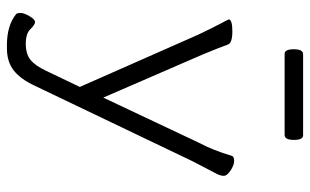

<svg xmlns="http://www.w3.org/2000/svg" viewBox="-186 -528 873 540"><g transform="rotate(90 250.0 -257.5)"><path d="M359 -622H131Q118 -622 118 -648Q118 -674 132 -674H360Q373 -674 373 -648Q373 -622 359 -622ZM34 -465Q35 -475 68 -475Q101 -475 105 -462Q113 -439 133 -391L254 -112L381 -381Q402 -420 418 -474Q420 -480 432 -480Q444 -480 459 -470Q474 -460 474 -451Q474 -442 469 -432Q464 -422 453 -401.5Q442 -381 433 -363L221 80Q202 121 177.5 140Q153 159 116 159H106Q51 159 19 133Q16 130 16 120.5Q16 111 25 95.5Q34 80 41.5 80Q49 80 61.5 93Q74 106 102.5 106Q131 106 147.5 93Q164 80 179 48L224 -46L77 -379Q54 -427 45 -443.5Q36 -460 34 -465Z"/></g></svg>

Font: ToneOZ-Pinyin-WenKai-Light
Style: Light
Weight: 300
Designer: Fontworks Inc.
Foundry: ToneOZ
Version: Version 0.240331